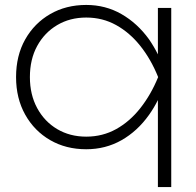

<svg xmlns="http://www.w3.org/2000/svg" viewBox="-20 -592 793 777"><path d="M673 -560V165H619V-187Q603 -155 583 -127Q536 -61 471.5 -24.5Q407 12 329 12Q247 12 183 -25Q119 -62 82 -128Q45 -194 45 -280Q45 -367 82 -432.5Q119 -498 183 -535Q247 -572 329 -572Q407 -572 471.5 -535Q536 -498 583 -433Q603 -404 619 -372V-560ZM101 -280Q101 -209 130.5 -154.5Q160 -100 211.5 -69.5Q263 -39 329 -39Q395 -39 450 -69.5Q505 -100 548 -154.5Q591 -209 620 -280Q591 -352 548 -406Q505 -460 450 -490.5Q395 -521 329 -521Q263 -521 211.5 -490.5Q160 -460 130.5 -406Q101 -352 101 -280Z"/></svg>

Font: Bounded
Style: Regular
Weight: 200
Designer: Vlad Churkin
Version: Version 1.0